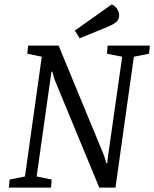

<svg xmlns="http://www.w3.org/2000/svg" viewBox="-20 -856 704 876"><path d="M20.2 0 24.2 -36.8 93.9 -50.8 170.6 -597.2 104.4 -611.2 108.3 -648H247.4L455.1 -145.3L465.4 -111.2H469.4L471.7 -135.1L537.5 -597.2L468 -611.2L470.9 -648H663.8L660.1 -611.2L590.8 -597.2L506.8 0H432.9L228 -495.4L218.9 -529.1H214.7L147.2 -50.8L215.8 -36.8L212.8 0ZM343.7 -681.4 321.4 -716.3 489.8 -835.9Q505.9 -829 514.8 -814.7Q523.8 -800.4 523.8 -786.4Q523.8 -767.7 510.9 -756.3Q498.1 -744.8 473.8 -734.7Z"/></svg>

Font: Faustina Light
Style: Italic
Weight: 300
Italic angle: -8°
Designer: Alfonso Garcia
Foundry: http://www.omnibus-type.com
Version: Version 1.200